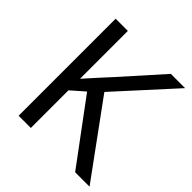

<svg xmlns="http://www.w3.org/2000/svg" viewBox="-190 -857 999 999"><g transform="rotate(45 309.5 -357.0)"><path d="M619 0H513L260 -341L187 -277V0H97V-714H187V-362Q217 -396 248 -430Q279 -464 310 -498L503 -714H608L325 -403Z"/></g></svg>

Font: Noto Sans Hatran
Style: Regular
Weight: 400
Designer: Monotype Design Team
Foundry: Monotype Imaging Inc.
Version: Version 2.001; ttfautohint (v1.8.4.7-5d5b)